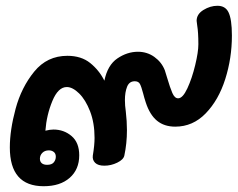

<svg xmlns="http://www.w3.org/2000/svg" viewBox="-20 -638 822 664"><path d="M782 -515Q782 -437 759 -364.5Q736 -292 691.5 -246Q647 -200 586 -200Q548 -200 523 -220.5Q498 -241 484 -284Q479 -299 475 -315Q469 -338 464 -347.5Q459 -357 446 -357Q427 -357 419.5 -338Q412 -319 412 -292Q412 -273 415 -253Q419 -219 419 -188Q419 -142 410 -100Q407 -86 385.5 -75.5Q364 -65 341 -65Q319 -65 309 -75Q299 -85 301 -100Q307 -136 307 -161Q307 -213 291.5 -253Q276 -293 253.5 -315Q231 -337 211 -337Q181 -337 161 -288.5Q141 -240 137 -186Q153 -190 165 -190Q201 -190 227.5 -167.5Q254 -145 254 -101Q254 -52 221 -23Q188 6 131 6Q14 6 14 -128Q14 -188 34 -262Q54 -336 98.5 -390.5Q143 -445 213 -445Q261 -445 292 -420Q323 -395 341 -359Q352 -413 386 -436Q420 -459 457 -459Q489 -459 514 -441Q539 -423 550 -395Q551 -393 558 -369Q568 -335 576 -316.5Q584 -298 596 -298Q612 -298 628 -332.5Q644 -367 655 -412.5Q666 -458 666 -485Q666 -526 662 -550Q660 -562 660 -566Q660 -589 683.5 -603.5Q707 -618 732 -618Q759 -618 770 -596Q782 -572 782 -515ZM149 -118Q135 -118 126.5 -109.5Q118 -101 118 -89Q118 -79 124.5 -73.5Q131 -68 143 -68Q159 -68 166 -76.5Q173 -85 173 -96Q173 -107 166 -112.5Q159 -118 149 -118Z"/></svg>

Font: Mali
Style: Bold Italic
Weight: 700
Italic angle: -10°
Version: Version 1.000; ttfautohint (v1.6)